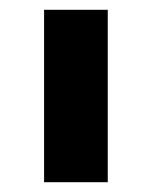

<svg xmlns="http://www.w3.org/2000/svg" viewBox="-20 -628 310 392"><path d="M70 -608H200V-256H70Z"/></svg>

Font: IBM Plex Sans Hebrew SemiBold
Style: Regular
Weight: 600
Designer: Mike Abbink, Paul van der Laan, Pieter van Rosmalen, Yanek Iontef
Foundry: Bold Monday
Version: Version 1.2